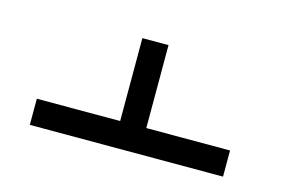

<svg xmlns="http://www.w3.org/2000/svg" viewBox="-49 -698 668 454"><g transform="rotate(15 284.5 -470.5)"><path d="M316 -401H521V-337H48V-401H252V-604H316Z"/></g></svg>

Font: Noto Sans Hebrew Thin
Style: Regular
Weight: 400
Version: Version 3.001